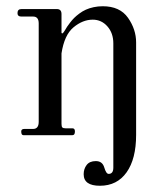

<svg xmlns="http://www.w3.org/2000/svg" viewBox="-20 -433 528 615"><path d="M300 162Q248 162 248 125Q248 108 257.5 95.5Q267 83 287 83Q308 83 314 103.5Q320 124 328 124Q343 124 343 104V-294Q343 -327 324 -348.5Q305 -370 277 -370Q245 -370 215.5 -345.5Q186 -321 177 -262V-36Q177 -27 180 -24.5Q183 -22 190 -22H212Q220 -22 220 -12Q220 0 212 0H55Q48 0 48 -12Q48 -20 58 -20H86Q104 -20 104 -43V-358Q104 -380 86 -380H48Q36 -380 36 -391Q36 -404 49 -404H162Q177 -404 177 -388V-328Q179 -323 184 -330L188 -336Q192 -343 195 -347.5Q198 -352 204.5 -360.5Q211 -369 217.5 -375.5Q224 -382 234 -389.5Q244 -397 255 -402Q266 -407 280 -410Q294 -413 309 -413Q364 -413 390 -376Q416 -339 416 -297V-1Q416 76 385.5 119Q355 162 300 162Z"/></svg>

Font: HK Venetian
Style: Regular
Weight: 400
Designer: Alfredo Marco Pradil
Foundry: Alfredo Marco Pradil
Version: Version 1.000;PS 001.000;hotconv 1.0.88;makeotf.lib2.5.64775